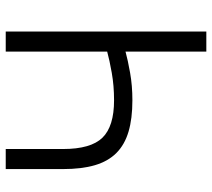

<svg xmlns="http://www.w3.org/2000/svg" viewBox="-55 -685 740 670"><g transform="rotate(-90 315.0 -350.0)"><path d="M470 -282Q441 -274 396 -266Q351 -258 300 -258Q236 -258 190.5 -271.5Q145 -285 116 -314Q87 -343 73.5 -389Q60 -435 60 -500V-700H130V-500Q130 -403 169.5 -362.5Q209 -322 300 -322Q351 -322 396 -330Q441 -338 470 -346V-700H540V0H470Z"/></g></svg>

Font: PT Root UI Web
Style: Regular
Weight: 400
Designer: Vitaly Kuzmin
Foundry: ParaType Ltd.
Version: Version 1.000W